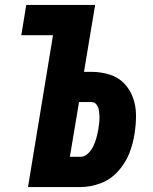

<svg xmlns="http://www.w3.org/2000/svg" viewBox="-20 -755 616 775"><path d="M93 0H305Q345 0 385.5 -15Q426 -30 456 -63Q486 -96 501.5 -135Q517 -174 523 -215Q529 -252 529 -289Q529 -326 517 -360Q505 -394 480.5 -419Q456 -444 421 -454.5Q386 -465 349 -465H319L364 -735H86L66 -613H194ZM262 -122 299 -343H349Q362 -343 369.5 -333Q377 -323 379 -310.5Q381 -298 381.5 -285.5Q382 -273 380.5 -260Q379 -247 377 -234Q374 -217 369.5 -200Q365 -183 357.5 -166.5Q350 -150 336 -136Q322 -122 305 -122Z"/></svg>

Font: Iosevka Sparkle Heavy
Style: Italic
Weight: 900
Italic angle: -9°
Designer: Belleve Invis
Foundry: Belleve Invis
Version: Version 4.5.0; ttfautohint (v1.8.3)